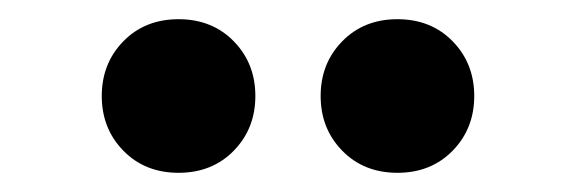

<svg xmlns="http://www.w3.org/2000/svg" viewBox="-20 -742 600 200"><path d="M394 -562Q359 -562 336.5 -585Q314 -608 314 -642Q314 -676 336.5 -699Q359 -722 394 -722Q429 -722 451.5 -699Q474 -676 474 -642Q474 -608 451.5 -585Q429 -562 394 -562ZM166 -562Q131 -562 108.5 -585Q86 -608 86 -642Q86 -676 108.5 -699Q131 -722 166 -722Q201 -722 223.5 -699Q246 -676 246 -642Q246 -608 223.5 -585Q201 -562 166 -562Z"/></svg>

Font: Assistant ExtraBold
Style: Regular
Weight: 800
Designer: Hebrew By Ben Nathan, Latin by Paul Hunt
Version: Version 3.000